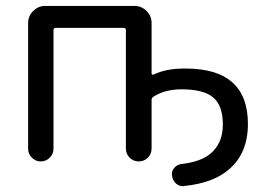

<svg xmlns="http://www.w3.org/2000/svg" viewBox="-20 -567 895 650"><path d="M435.5 -546.9Q459 -546.9 476.1 -529.8Q493.2 -512.7 493.2 -489.3V-318.4Q493.2 -316.4 495.1 -314.9Q497.1 -313.5 500 -314.5Q542 -335 603.5 -335Q605.5 -335 608.4 -335Q819.3 -335 819.3 -147.5Q819.3 -48.8 755.9 5.9Q702.1 52.7 604.5 62.5Q602.5 63.5 600.6 63.5Q586.9 63.5 576.2 54.7Q564.5 43.9 562.5 28.3Q559.6 13.7 569.3 2Q579.1 -9.8 593.8 -11.7Q657.2 -18.6 691.4 -45.9Q734.4 -81.1 734.4 -145.5Q734.4 -209 702.1 -236.8Q669.9 -264.6 594.7 -264.6Q538.1 -264.6 499 -239.3Q493.2 -235.4 493.2 -228.5V-64.5Q493.2 -45.9 480.5 -33.2Q467.8 -20.5 449.7 -20.5Q431.6 -20.5 418.9 -33.2Q406.2 -45.9 406.2 -64.5V-464.8Q406.2 -472.7 398.4 -472.7H168Q161.1 -472.7 161.1 -464.8V-63.5Q161.1 -45.9 148.4 -33.2Q135.7 -20.5 118.2 -20.5Q100.6 -20.5 87.9 -33.2Q75.2 -45.9 75.2 -63.5V-489.3Q75.2 -512.7 92.3 -529.8Q109.4 -546.9 132.8 -546.9Z"/></svg>

Font: Gen Jyuu Gothic Regular
Style: Regular
Weight: 400
Designer: [Source Han Sans]
Ryoko NISHIZUKA  (kana & ideographs); Paul D. Hunt (Latin, Greek & Cyrillic); Wenlong ZHANG  (bopomofo
Version: Version 1.002.20150607